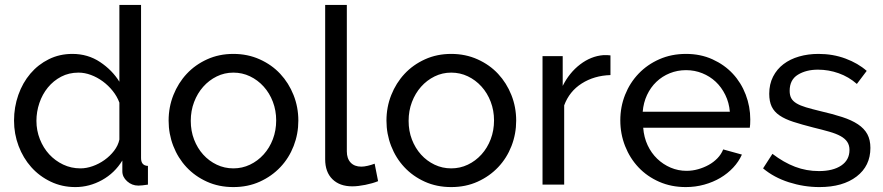

<svg xmlns="http://www.w3.org/2000/svg" viewBox="-20 -750 3589 780"><path d="M286 10Q232 10 186 -12Q140 -34 107 -71Q74 -108 55.5 -157Q37 -206 37 -260Q37 -315 54.5 -364.5Q72 -414 103.5 -451Q135 -488 178.5 -509.5Q222 -531 274 -531Q337 -531 386.5 -498Q436 -465 465 -418V-730H553V-108Q553 -77 581 -76V0Q567 2 558.5 3Q550 4 542 4Q516 4 496.5 -13.5Q477 -31 477 -54V-98Q446 -47 394.5 -18.5Q343 10 286 10ZM307 -66Q331 -66 356.5 -75Q382 -84 404.5 -100Q427 -116 443.5 -137.5Q460 -159 465 -183V-333Q456 -358 438 -380.5Q420 -403 397.5 -419.5Q375 -436 349.5 -445.5Q324 -455 299 -455Q260 -455 228.5 -438.5Q197 -422 174.5 -394.5Q152 -367 140 -331.5Q128 -296 128 -259Q128 -220 142 -184.5Q156 -149 180 -123Q204 -97 236.5 -81.5Q269 -66 307 -66Z M928 10Q869 10 820.5 -12Q772 -34 737.5 -71Q703 -108 684 -157Q665 -206 665 -260Q665 -315 684.5 -364Q704 -413 738.5 -450Q773 -487 821.5 -509Q870 -531 928 -531Q986 -531 1035 -509Q1084 -487 1118.5 -450Q1153 -413 1172.5 -364Q1192 -315 1192 -260Q1192 -206 1173 -157Q1154 -108 1119 -71Q1084 -34 1035.5 -12Q987 10 928 10ZM755 -259Q755 -218 768.5 -183Q782 -148 805.5 -122Q829 -96 860.5 -81Q892 -66 928 -66Q964 -66 995.5 -81Q1027 -96 1051 -122.5Q1075 -149 1088.5 -184.5Q1102 -220 1102 -261Q1102 -301 1088.5 -336.5Q1075 -372 1051 -398.5Q1027 -425 995.5 -440Q964 -455 928 -455Q892 -455 860.5 -439.5Q829 -424 805.5 -397.5Q782 -371 768.5 -335.5Q755 -300 755 -259Z M1301 -730H1389V-135Q1389 -106 1404.5 -89.5Q1420 -73 1448 -73Q1459 -73 1474 -76.5Q1489 -80 1502 -85L1516 -14Q1494 -5 1464 1Q1434 7 1411 7Q1360 7 1330.5 -22Q1301 -51 1301 -103Z M1813 10Q1754 10 1705.5 -12Q1657 -34 1622.5 -71Q1588 -108 1569 -157Q1550 -206 1550 -260Q1550 -315 1569.5 -364Q1589 -413 1623.5 -450Q1658 -487 1706.5 -509Q1755 -531 1813 -531Q1871 -531 1920 -509Q1969 -487 2003.5 -450Q2038 -413 2057.5 -364Q2077 -315 2077 -260Q2077 -206 2058 -157Q2039 -108 2004 -71Q1969 -34 1920.5 -12Q1872 10 1813 10ZM1640 -259Q1640 -218 1653.5 -183Q1667 -148 1690.5 -122Q1714 -96 1745.5 -81Q1777 -66 1813 -66Q1849 -66 1880.5 -81Q1912 -96 1936 -122.5Q1960 -149 1973.5 -184.5Q1987 -220 1987 -261Q1987 -301 1973.5 -336.5Q1960 -372 1936 -398.5Q1912 -425 1880.5 -440Q1849 -455 1813 -455Q1777 -455 1745.5 -439.5Q1714 -424 1690.5 -397.5Q1667 -371 1653.5 -335.5Q1640 -300 1640 -259Z M2460 -445Q2394 -443 2343.5 -411Q2293 -379 2272 -322V0H2184V-522H2266V-401Q2293 -455 2337 -488.5Q2381 -522 2431 -526Q2441 -526 2448 -526Q2455 -526 2460 -525Z M2766 10Q2707 10 2658 -11.5Q2609 -33 2574 -70Q2539 -107 2519.5 -156.5Q2500 -206 2500 -261Q2500 -316 2519.5 -365Q2539 -414 2574.5 -451Q2610 -488 2659 -509.5Q2708 -531 2767 -531Q2826 -531 2874.5 -509Q2923 -487 2957 -450.5Q2991 -414 3009.5 -365.5Q3028 -317 3028 -265Q3028 -254 3027.5 -245Q3027 -236 3026 -231H2593Q2596 -192 2611 -160Q2626 -128 2650 -105Q2674 -82 2704.5 -69Q2735 -56 2769 -56Q2793 -56 2816 -62.5Q2839 -69 2859 -80Q2879 -91 2894.5 -107Q2910 -123 2918 -143L2994 -122Q2981 -93 2958.5 -69Q2936 -45 2906.5 -27.5Q2877 -10 2841 0Q2805 10 2766 10ZM2945 -296Q2942 -333 2926.5 -364.5Q2911 -396 2887.5 -418Q2864 -440 2833 -452.5Q2802 -465 2767 -465Q2732 -465 2701 -452.5Q2670 -440 2646.5 -417.5Q2623 -395 2608.5 -364Q2594 -333 2591 -296Z M3309 10Q3246 10 3185 -9.5Q3124 -29 3080 -66L3118 -125Q3164 -90 3210 -72.5Q3256 -55 3307 -55Q3364 -55 3397.5 -77.5Q3431 -100 3431 -141Q3431 -160 3422 -173.5Q3413 -187 3395 -197Q3377 -207 3349 -215Q3321 -223 3284 -232Q3237 -244 3203 -255Q3169 -266 3147 -281Q3125 -296 3115 -317Q3105 -338 3105 -369Q3105 -408 3120.5 -438.5Q3136 -469 3163 -489.5Q3190 -510 3226.5 -520.5Q3263 -531 3305 -531Q3364 -531 3415 -512Q3466 -493 3501 -462L3461 -409Q3428 -438 3387 -452.5Q3346 -467 3303 -467Q3255 -467 3221.5 -446.5Q3188 -426 3188 -381Q3188 -363 3194.5 -351Q3201 -339 3216 -330Q3231 -321 3254.5 -314Q3278 -307 3311 -299Q3363 -287 3401.5 -274.5Q3440 -262 3465.5 -245Q3491 -228 3503.5 -205Q3516 -182 3516 -149Q3516 -76 3460 -33Q3404 10 3309 10Z"/></svg>

Font: Boldmen Medium
Style: Regular
Weight: 400
Designer: Matt McInerney, Pablo Impallari, Rodrigo Fuenzalida
Foundry: LIVING CONCEPT
Version: Version 1.000